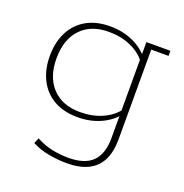

<svg xmlns="http://www.w3.org/2000/svg" viewBox="-110 -502 749 781"><g transform="rotate(20 265.0 -111.0)"><path d="M259 181Q225 181 184.5 174Q144 167 109 149L119 125Q154 144 189.5 151Q225 158 259 158Q330 158 363.5 124.5Q397 91 397 23V-77L408 -85Q381 -50 336.5 -30Q292 -10 238 -10Q177 -10 134.5 -34.5Q92 -59 69.5 -103.5Q47 -148 47 -206Q47 -265 69.5 -309.5Q92 -354 134.5 -378.5Q177 -403 238 -403Q292 -403 336.5 -383Q381 -363 408 -328L397 -332V-393H501V-371H426V17Q426 72 407.5 108.5Q389 145 352 163Q315 181 259 181ZM240 -33Q293 -33 335 -51.5Q377 -70 401 -102L397 -84V-325L401 -311Q377 -343 335 -361.5Q293 -380 240 -380Q163 -380 119.5 -334Q76 -288 76 -206Q76 -125 119.5 -79Q163 -33 240 -33Z"/></g></svg>

Font: Rokkitt Thin
Style: Regular
Weight: 250
Version: Version 3.103